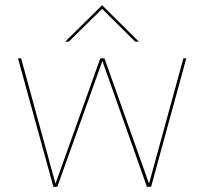

<svg xmlns="http://www.w3.org/2000/svg" viewBox="-20 -717 784 737"><path d="M49 -493H61L193 -12L365 -493H381L552 -12L684 -493H695L560 0H544L373 -483L200 0H185ZM372 -697 513 -557H499L372 -683L244 -557H230Z"/></svg>

Font: HK Grotesk Thin
Style: Regular
Weight: 100
Designer: Alfredo Marco Pradil
Foundry: Hanken Design Co.
Version: Version 3.001